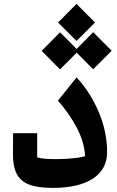

<svg xmlns="http://www.w3.org/2000/svg" viewBox="-20 -899 590 968"><path d="M459 -785.6 365.7 -879.4 272.9 -785.6 365.7 -692.4ZM366.7 -633.3 449.7 -549.8 543 -643.1 449.7 -736.8 366.2 -652.3 282.7 -736.3 189.9 -642.6 282.7 -549.3ZM272 -391.6C311.5 -347.2 343.8 -300.3 368.7 -252C393.6 -203.6 406.7 -156.7 409.2 -111.8C396 -107.4 375.5 -103.5 348.1 -101.1C320.3 -98.1 292 -96.7 262.7 -96.7C218.8 -96.7 187 -99.6 167.5 -105.5V-227.5H45.9L45.4 -123.5C44.9 -81.1 51.3 -47.4 64.5 -22.5C90.3 27.8 146 48.3 246.1 48.3C420.9 48.3 520 -16.6 520 -132.3C520 -199.2 506.3 -266.1 478.5 -332.5C450.7 -398.4 413.6 -457.5 366.2 -508.8Z"/></svg>

Font: SG Kara SemiBold
Style: Regular
Weight: 400
Designer: Damoon Khanjanzadeh
Version: Version 1.000